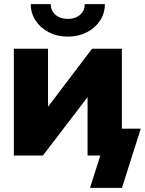

<svg xmlns="http://www.w3.org/2000/svg" viewBox="-20 -751 700 927"><path d="M568.4 0H402.8V-280.8H401.9L187 0H46.9V-515.6H211.9V-236.8H212.9L424.3 -515.6H568.4ZM307.6 -574.2Q256.3 -574.2 216.1 -595Q175.8 -615.7 152.1 -651.4Q128.4 -687 128.4 -731H225.1Q225.1 -699.2 248.3 -679.4Q271.5 -659.7 307.6 -659.7Q343.3 -659.7 366.2 -679.4Q389.2 -699.2 389.2 -731H486.3Q486.3 -687 462.9 -651.4Q439.5 -615.7 398.9 -595Q358.4 -574.2 307.6 -574.2ZM414.6 156.2 464.4 0H421.4V-129.9H659.7L568.8 156.2Z"/></svg>

Font: Inter Display ExtraBold
Style: Regular
Weight: 800
Designer: Rasmus Andersson
Foundry: rsms
Version: Version 4.000;git-a52131595